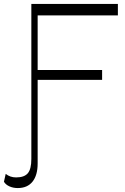

<svg xmlns="http://www.w3.org/2000/svg" viewBox="-62 -750 633 974"><path d="M28 204Q5 204 -14 195.5Q-33 187 -42 172L-33 132Q-11 150 20 150Q61 150 79 129Q97 108 97 56V-50H129V79Q129 139 103 171.5Q77 204 28 204ZM97 -672V-730H536V-672ZM97 0V-730H129V0ZM123 -345V-395H456V-345Z"/></svg>

Font: Savate ExtraLight
Style: Regular
Weight: 200
Designer: Max Esnée
Foundry: Plomb Type
Version: Version 2.000